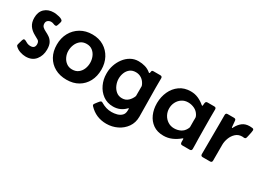

<svg xmlns="http://www.w3.org/2000/svg" viewBox="-35 -996 2290 1707"><g transform="rotate(30 1109.5 -142.5)"><path d="M139.2 12.7Q111.3 12.7 81.1 2.4Q50.8 -7.8 30.8 -28.3Q24.9 -34.2 24.9 -41Q24.9 -43.9 28.1 -55.9Q31.2 -67.9 35.2 -80.6Q39.1 -93.3 40 -97.2Q42 -103 45.4 -108.6Q48.8 -114.3 56.2 -114.3Q65.4 -114.3 85 -102.1Q104.5 -89.8 129.9 -89.8Q174.3 -89.8 174.3 -132.8Q174.3 -160.6 156.5 -171.4Q138.7 -182.1 118.2 -192.9Q77.1 -214.8 55.7 -246.6Q34.2 -278.3 34.2 -325.7Q34.2 -385.7 69.6 -419.4Q105 -453.1 164.1 -453.1Q171.4 -453.1 186.8 -451.2Q202.1 -449.2 218.8 -445.1Q235.4 -440.9 247.1 -433.8Q258.8 -426.8 258.8 -417Q258.8 -407.7 254.9 -396.7Q251 -385.7 248.5 -376.5Q246.6 -370.1 243.2 -364.3Q239.7 -358.4 231.4 -358.4Q221.2 -358.4 209.5 -363.8Q197.8 -369.1 184.1 -369.1Q165.5 -369.1 151.4 -358.2Q137.2 -347.2 137.2 -327.1Q137.2 -304.2 151.1 -291.5Q165 -278.8 185.5 -269Q206.1 -259.3 226.6 -245.1Q247.1 -231 261 -205.8Q274.9 -180.7 274.9 -136.7Q274.9 -74.2 240 -30.8Q205.1 12.7 139.2 12.7Z M327.1 -219.2Q327.1 -287.1 356.2 -340.3Q385.3 -393.6 437.5 -424.6Q489.7 -455.6 558.1 -455.6Q625.5 -455.6 675.8 -425Q726.1 -394.5 754.2 -341.8Q782.2 -289.1 782.2 -223.1Q782.2 -155.3 754.4 -102.8Q726.6 -50.3 676 -20.5Q625.5 9.3 556.2 9.3Q487.3 9.3 435.8 -19.3Q384.3 -47.9 355.7 -99.1Q327.1 -150.4 327.1 -219.2ZM555.7 -356.9Q518.6 -356.9 493.7 -337.2Q468.8 -317.4 456.1 -286.6Q443.4 -255.9 443.4 -222.2Q443.4 -190.4 456.8 -161.1Q470.2 -131.8 495.1 -113.3Q520 -94.7 554.2 -94.7Q591.3 -94.7 616 -113.5Q640.6 -132.3 653.1 -162.1Q665.5 -191.9 665.5 -225.6Q665.5 -258.3 653.1 -288.3Q640.6 -318.4 616.2 -337.6Q591.8 -356.9 555.7 -356.9Z M1058.6 171.4Q951.7 171.4 880.4 95.2Q877.9 92.3 876 89.4Q874 86.4 874 82.5Q874 77.6 881.6 66.9Q889.2 56.2 898.2 45.2Q907.2 34.2 910.6 30.3Q914.1 26.9 917.5 24.2Q920.9 21.5 925.8 21.5Q929.7 21.5 932.9 22.9Q936 24.4 939 26.4Q964.8 41.5 991 49.6Q1017.1 57.6 1047.4 57.6Q1074.7 57.6 1102.1 50.3Q1129.4 43 1147.9 24.7Q1166.5 6.3 1166.5 -26.4Q1166.5 -28.8 1166.7 -38.6Q1167 -48.3 1164.1 -48.3Q1162.1 -48.3 1160.4 -46.4Q1158.7 -44.4 1157.7 -43.5Q1107.4 8.8 1034.2 8.8Q973.6 8.8 929.7 -23.4Q885.7 -55.7 862.1 -106.7Q838.4 -157.7 838.4 -213.9V-223.6Q838.4 -264.2 852.1 -304.7Q865.7 -345.2 891.4 -379.4Q917 -413.6 952.9 -434.1Q988.8 -454.6 1032.7 -454.6Q1067.4 -454.6 1099.6 -445.3Q1131.8 -436 1158.7 -413.6Q1161.6 -410.6 1165 -410.6Q1169.9 -410.6 1170.4 -418.7Q1170.9 -426.8 1173.8 -434.8Q1176.8 -442.9 1188 -442.9H1260.7Q1280.8 -442.9 1280.8 -422.9Q1280.8 -398.9 1280.5 -374.5Q1280.3 -350.1 1280.3 -325.7Q1280.3 -252 1282 -178.2Q1283.7 -104.5 1283.7 -30.3Q1283.7 31.2 1251.7 76.7Q1219.7 122.1 1168.5 146.7Q1117.2 171.4 1058.6 171.4ZM1066.4 -94.7Q1103.5 -94.7 1128.4 -118.2Q1153.3 -141.6 1165.5 -174.3V-276.4Q1165.5 -278.3 1162.1 -286.4Q1158.7 -294.4 1157.7 -295.9Q1143.1 -324.7 1117.7 -341.3Q1092.3 -357.9 1060.1 -357.9Q1024.4 -357.9 1001 -339.6Q977.5 -321.3 966.1 -292.5Q954.6 -263.7 954.6 -231.4Q954.6 -199.7 967.8 -168Q981 -136.2 1005.9 -115.5Q1030.8 -94.7 1066.4 -94.7Z M1551.3 9.3Q1487.8 9.3 1444.8 -21Q1401.9 -51.3 1380.1 -101.3Q1358.4 -151.4 1358.4 -210V-217.8Q1359.4 -279.3 1384 -333.5Q1408.7 -387.7 1455.6 -421.1Q1502.4 -454.6 1568.8 -454.6Q1609.9 -454.6 1645.3 -439.2Q1680.7 -423.8 1711.4 -397.5Q1714.8 -394 1717.3 -394Q1723.1 -394 1722.9 -406.2Q1722.7 -418.5 1726.3 -430.7Q1730 -442.9 1745.6 -442.9H1814.5Q1834.5 -442.9 1834.5 -422.9Q1834.5 -401.9 1834.2 -380.9Q1834 -359.9 1834 -338.9Q1834 -285.2 1834.7 -231Q1835.4 -176.8 1835.9 -123Q1836.4 -97.7 1837.2 -72Q1837.9 -46.4 1837.9 -20.5Q1837.9 0 1817.9 0H1741.2Q1728 0 1724.1 -8.5Q1720.2 -17.1 1720.7 -28.8Q1721.2 -40.5 1720.7 -49.8Q1720.7 -51.3 1720.2 -54.7Q1719.7 -58.1 1717.3 -58.1Q1715.3 -58.1 1713.6 -56.6Q1711.9 -55.2 1710.4 -54.2Q1676.3 -25.4 1636.7 -8.1Q1597.2 9.3 1551.3 9.3ZM1601.1 -94.7Q1635.7 -94.7 1665.3 -109.1Q1694.8 -123.5 1711.4 -154.8Q1712.4 -156.7 1716.1 -164.8Q1719.7 -172.9 1719.7 -174.8Q1719.7 -191.9 1719.5 -209Q1719.2 -226.1 1719.2 -242.7Q1719.2 -250.5 1719.7 -260Q1720.2 -269.5 1719.2 -276.9Q1718.8 -280.3 1715.6 -287.1Q1712.4 -293.9 1710.9 -296.9Q1693.8 -327.6 1662.6 -342.8Q1631.3 -357.9 1597.2 -357.9Q1561 -357.9 1533.7 -339.8Q1506.3 -321.8 1491 -292.2Q1475.6 -262.7 1475.6 -227.5Q1475.6 -192.4 1491.7 -162.1Q1507.8 -131.8 1536.4 -113.3Q1564.9 -94.7 1601.1 -94.7Z M2017.6 -442.9Q2036.1 -442.9 2037.6 -424.8L2042.5 -369.1Q2042.5 -368.7 2043.5 -362.1Q2044.4 -355.5 2046.9 -355.5Q2049.3 -355.5 2052 -360.8Q2054.7 -366.2 2055.2 -367.2Q2075.2 -404.8 2104 -426.3Q2132.8 -447.8 2176.8 -447.8Q2187 -447.8 2202.9 -446Q2218.8 -444.3 2218.8 -429.7Q2218.8 -422.4 2215.8 -406.7Q2212.9 -391.1 2209.2 -375.2Q2205.6 -359.4 2203.6 -351.1Q2201.7 -342.8 2197.5 -338.1Q2193.4 -333.5 2183.6 -333.5Q2178.7 -333.5 2174.1 -334.2Q2169.4 -335 2164.1 -335Q2125.5 -335 2099.1 -310.8Q2072.8 -286.6 2059.6 -251.5Q2046.4 -216.3 2046.4 -182.1V-20Q2046.4 0 2026.4 0H1950.7Q1930.7 0 1930.7 -20.5Q1930.7 -96.2 1931.4 -171.6Q1932.1 -247.1 1932.1 -322.3V-422.9Q1932.1 -442.9 1952.1 -442.9Z"/></g></svg>

Font: Belanosima
Style: Regular
Weight: 400
Designer: The DocRepair Project, Santiago Orozco
Foundry: Google
Version: Version 2.000